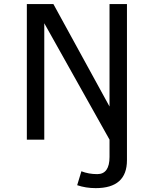

<svg xmlns="http://www.w3.org/2000/svg" viewBox="-20 -696 783 957"><path d="M457 241.7Q407.7 241.7 364.7 227.1L385.7 157.7Q421.9 171.9 464.8 171.9Q525.9 171.9 525.9 85.9V0L200.7 -580.1V0H113.8V-675.8H246.1L525.9 -165V-675.8H612.8V102.5Q612.8 241.7 457 241.7Z"/></svg>

Font: Cadman
Style: Regular
Weight: 400
Designer: Paul James MIller
Foundry: High-Logic / Made with FontCreator
Version: Version 2.114;March 28, 2021;FontCreator 13.0.0.2683 64-bit